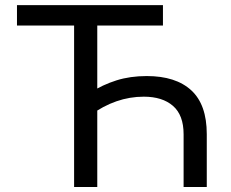

<svg xmlns="http://www.w3.org/2000/svg" viewBox="-20 -748 924 768"><path d="M807.1 -211.4V0H714.4V-210.9Q714.4 -287.6 671.9 -324.5Q629.4 -361.3 555.2 -361.3Q442.9 -361.3 341.3 -287.1V-377.9Q391.1 -409.2 445.8 -426.5Q500.5 -443.8 566.9 -443.8Q683.1 -443.8 745.1 -386.7Q807.1 -329.6 807.1 -211.4ZM369.1 0H276.4V-662.6H369.1ZM47.9 -727.5H631.8V-646H47.9Z"/></svg>

Font: Inter RS Variable
Style: Regular
Weight: 400
Designer: Rasmus Andersson (customised by Maria Ramos and Noel Pretorius)
Foundry: rsms
Version: Version 3.001;Glyphs 3.2.3 (3260)